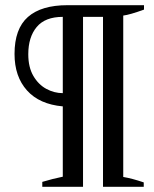

<svg xmlns="http://www.w3.org/2000/svg" viewBox="-20 -720 592 740"><path d="M143 -19Q183 -31 222 -39V-310Q132 -318 84 -371.5Q36 -425 36 -512Q36 -609 87.5 -654.5Q139 -700 240 -700H535V-683Q480 -663 455 -660V-38Q490 -32 534 -17V0H377V-655H300V0H143ZM222 -655Q154 -655 121.5 -616Q89 -577 89 -511Q89 -461 108.5 -427.5Q128 -394 158.5 -377.5Q189 -361 222 -361Z"/></svg>

Font: Trirong
Style: Bold
Weight: 700
Designer: Katatrad Team
Foundry: CadsonDemak
Version: Version 1.001